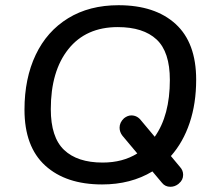

<svg xmlns="http://www.w3.org/2000/svg" viewBox="-20 -699 812 737"><path d="M74 -278Q74 -398 117 -488.5Q160 -579 241.5 -629Q323 -679 435 -679Q575 -679 654 -607Q733 -535 733 -393Q733 -302 708 -227.5Q683 -153 636 -100L671 -58Q683 -45 683 -28Q683 -8 667 5L665 7Q651 18 634 18Q614 18 602 3L565 -41Q482 9 372 9Q233 9 153.5 -63.5Q74 -136 74 -278ZM507 -110 450 -178Q439 -192 439 -209Q439 -229 456 -245Q470 -256 484 -256Q507 -256 522 -236L574 -174Q632 -256 632 -392Q632 -500 581 -547.5Q530 -595 432 -595Q310 -595 242.5 -510.5Q175 -426 175 -280Q175 -172 226 -123.5Q277 -75 374 -75Q451 -75 507 -110Z"/></svg>

Font: SN Pro
Style: Italic
Weight: 400
Italic angle: -9°
Designer: Tobias Whetton
Foundry: Supernotes
Version: Version 1.003